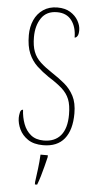

<svg xmlns="http://www.w3.org/2000/svg" viewBox="-62 -761 506 1018"><g transform="rotate(5 191.0 -251.5)"><path d="M189 10Q139 10 108 -11Q77 -32 62.5 -63Q48 -94 48 -124Q48 -136 51.5 -152Q55 -168 67 -168Q69 -128 82 -93Q95 -58 121.5 -36.5Q148 -15 190 -15Q249 -15 280.5 -52.5Q312 -90 312 -163Q312 -214 299.5 -245Q287 -276 259.5 -300.5Q232 -325 187 -353Q153 -376 124.5 -402.5Q96 -429 79.5 -467.5Q63 -506 63 -565Q63 -609 79 -645Q95 -681 126.5 -702.5Q158 -724 202 -724Q243 -724 270.5 -707Q298 -690 312.5 -664.5Q327 -639 327 -614Q327 -592 320.5 -582.5Q314 -573 306 -573Q306 -629 279.5 -664Q253 -699 202 -699Q146 -699 118.5 -658.5Q91 -618 91 -557Q91 -510 103 -479Q115 -448 140.5 -424.5Q166 -401 204 -376Q241 -352 271.5 -326.5Q302 -301 321 -264.5Q340 -228 340 -172Q340 -84 302 -37Q264 10 189 10ZM164 208Q169 171 173.5 136Q178 101 180 61H219V71Q214 92 207 119.5Q200 147 192 174Q184 201 176 221H164Z"/></g></svg>

Font: Noto Serif Ethiopic ExtraCondensed Thin
Style: Regular
Weight: 100
Width: 2
Designer: Monotype Design Team
Foundry: Monotype Imaging Inc.
Version: Version 2.102; ttfautohint (v1.8.4.7-5d5b)